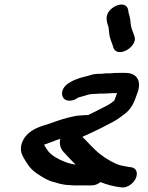

<svg xmlns="http://www.w3.org/2000/svg" viewBox="-20 -766 648 843"><path d="M452.6 -356C460.4 -356 468.7 -357 475 -357H494L483.3 -328C482.9 -326.9 482.7 -326.5 481.7 -324.1C468.1 -314 465 -310.8 454.1 -304.9C421.2 -288 395.9 -274.3 366.3 -260.5C364.2 -260.7 361.1 -261 358.5 -261C350.4 -261 339.4 -259 333.8 -259C324.6 -259 316.7 -258 304.9 -255.4C266.6 -248.1 230.6 -235.3 196.5 -222.9C174.5 -214.4 100 -202.8 76.4 -139C70.9 -124.1 70.4 -110.3 73.5 -96.9C79.1 -76.2 99.3 -47.9 109.1 -34.3C122.9 -17 139.1 -5.5 156.8 5.4C173.6 15.7 191.4 28 220.4 34.3C237.1 39.9 260.9 46.6 289.1 47C294 47.6 300 48 305.3 48H383.3C396.6 48 409.2 42.7 421.5 33.4C446.5 43.8 477.6 52.7 513.1 56.8C539.7 60.3 566.2 38.1 575.6 18.2C584.8 -1.3 583.6 -27.6 555.8 -31.8L546.2 -32.8C528.8 -35.5 505.4 -40 492.6 -45.4C456.1 -61.8 423.3 -83.4 397.6 -108.3L376.8 -129C370.6 -135.8 363.8 -143 356 -150.9C350.8 -156.4 346 -160.4 341.8 -164.7C352.9 -171.3 362.4 -173.8 376.1 -180.8C398.4 -192.1 422.2 -201.8 449.4 -217.3L476.1 -231C499.4 -243.5 511.7 -254.3 526.8 -265.3C548.7 -281.3 563.8 -305 572.3 -328L583.4 -358C602.1 -408.7 582.9 -446 529.9 -446H507.9C493.9 -446 477.3 -445.7 462.6 -444H449.2C441.4 -444 435.2 -443.6 426.7 -442H417.4C402.3 -442 386.3 -440.4 368.4 -433.5C345.7 -427.7 315.6 -421.7 287.5 -404.7C239 -378 246.3 -330.8 275.5 -324.9C302.7 -319.5 323 -337.8 323 -337.8C323.3 -337.8 323.8 -338 324.2 -338.1L346 -343.9C358.1 -347 370.7 -353 384.5 -353C399.5 -353 408 -355 416.3 -355H435.3C441.1 -355 442.8 -356 452.6 -356ZM569.8 -608.2C562.8 -628.2 554.1 -646.7 553 -667.1C552.4 -692 543.3 -708.2 543.2 -718.8C543.2 -719.7 543.1 -721.3 542.8 -722.4C532.6 -773.1 445.1 -733.7 448 -684.2C448.7 -672.6 450.1 -664.1 455.8 -649.5C458.3 -639.9 458.2 -621.7 462 -604C466.7 -586.3 475.3 -568.5 477.5 -557.6C477.7 -556.7 478.1 -555.1 478.6 -554C499.4 -509.2 588.2 -562.9 569.8 -608.2ZM244.6 -156.7C239.1 -133 246.5 -113 257.5 -100.6C269.3 -86.7 285.4 -71.3 297.4 -58L312.6 -43C306.5 -43.7 295.4 -45.9 293.9 -46.4C292.8 -46.9 291.7 -47.2 290.5 -47.5C275.2 -50.8 270.5 -53.5 261.9 -56.7C234.6 -67.1 208.6 -82.5 192.6 -100.9C176.2 -123.6 173.2 -130.6 174 -130.9L202.2 -141.1C217.4 -147 230.1 -152 244.6 -156.7Z"/></svg>

Font: Just Breathe
Style: BdObl7
Weight: 400
Foundry: Cannot Into Space Fonts
Version: Version 0.72